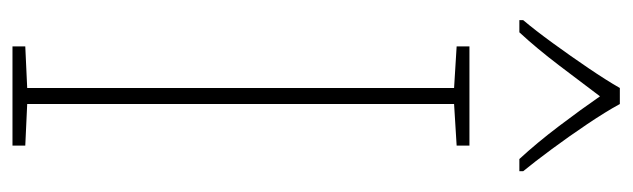

<svg xmlns="http://www.w3.org/2000/svg" viewBox="-364 -624 989 300"><g transform="rotate(90 130.0 -474.5)"><path d="M208 0H53V-20L118 -23V-690L53 -694V-714H208V-694L143 -690V-23L208 -20ZM143 -949Q155 -927 174.5 -898Q194 -869 214 -842Q234 -815 248 -798V-792H229Q204 -819 177.5 -854Q151 -889 131 -918Q110 -890 83 -854.5Q56 -819 31 -792H12V-798Q28 -817 48 -844.5Q68 -872 87 -900Q106 -928 118 -949Z"/></g></svg>

Font: Noto Sans Lao Looped SemiCondensed Thin
Style: Regular
Weight: 100
Width: 4
Designer: Mark Frömberg, Ben Mitchell
Foundry: The Fontpad Ltd
Version: Version 1.002; ttfautohint (v1.8.4.7-5d5b)